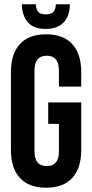

<svg xmlns="http://www.w3.org/2000/svg" viewBox="-20 -868 430 896"><path d="M205 -290V-390H359V-168Q359 -83 317 -37.5Q275 8 195 8Q115 8 73 -37.5Q31 -83 31 -168V-532Q31 -617 73 -662.5Q115 -708 195 -708Q275 -708 317 -662.5Q359 -617 359 -532V-464H255V-539Q255 -608 198 -608Q141 -608 141 -539V-161Q141 -93 198 -93Q255 -93 255 -161V-290ZM241 -848H306Q306 -794 277 -763.5Q248 -733 193 -733Q138 -733 110.5 -763.5Q83 -794 82 -848H147Q149 -821 160 -811Q171 -801 193 -801Q216 -801 227.5 -811Q239 -821 241 -848Z"/></svg>

Font: Bebas Neue
Style: Regular
Weight: 400
Designer: Ryoichi Tsunekawa
Foundry: Ryoichi Tsunekawa
Version: Version 1.400